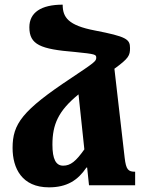

<svg xmlns="http://www.w3.org/2000/svg" viewBox="-20 -795 615 824"><path d="M190 9C267 9 314 -21 351 -76H354L362 0H560V-58C530 -58 521 -67 515 -118L471 -500C533 -545 538 -557 538 -589C538 -627 522 -638 388 -664C272 -686 249 -721 249 -775C156 -775 106 -741 106 -678C106 -603 154 -584 301 -572C391 -563 393 -561 393 -547C393 -532 384 -526 287 -461C74 -320 34 -263 34 -160C34 -73 74 9 190 9ZM205 -174C205 -261 230 -319 317 -390L342 -154C306 -103 283 -84 251 -84C220 -84 205 -112 205 -174Z"/></svg>

Font: Noto Serif Armenian Condensed Black
Style: Regular
Weight: 900
Width: 3
Designer: Monotype Design Team
Foundry: Monotype Imaging Inc.
Version: Version 2.008